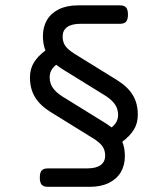

<svg xmlns="http://www.w3.org/2000/svg" viewBox="-20 -600 640 732"><path d="M446.3 -59.6Q456.1 -35.6 456.1 -4.9Q456.1 29.8 440.7 56.2Q425.3 82.5 395 97.4Q364.7 112.3 321.8 112.3H162.6Q146 112.3 138.9 104.2Q131.8 96.2 131.8 77.1Q131.8 58.1 138.9 50Q146 42 162.6 42H312Q346.2 42 363.5 29.5Q380.9 17.1 380.9 -6.8Q380.9 -27.8 370.4 -42.5Q359.9 -57.1 336.4 -71.8L173.8 -172.4Q132.8 -197.8 113.5 -229.5Q94.2 -261.2 94.2 -304.7Q94.2 -336.9 109.1 -361.3Q124 -385.7 153.3 -407.7Q143.6 -431.6 143.6 -462.4Q143.6 -497.1 158.9 -523.4Q174.3 -549.8 204.6 -564.7Q234.9 -579.6 277.8 -579.6H437Q453.6 -579.6 460.7 -571.5Q467.8 -563.5 467.8 -544.4Q467.8 -525.4 460.7 -517.3Q453.6 -509.3 437 -509.3H287.6Q253.4 -509.3 236.1 -496.8Q218.8 -484.4 218.8 -460.4Q218.8 -439.5 229.2 -424.8Q239.7 -410.2 263.2 -395.5L425.8 -294.9Q466.8 -269.5 486.1 -237.8Q505.4 -206.1 505.4 -162.6Q505.4 -130.4 490.5 -106Q475.6 -81.5 446.3 -59.6ZM380.9 -131.3Q389.6 -126 405.3 -114.3Q417.5 -123.5 423.8 -135.3Q430.2 -147 430.2 -162.6Q430.2 -184.6 418.2 -202.1Q406.2 -219.7 381.3 -235.4L218.8 -335.9Q210 -341.3 194.3 -353Q182.1 -343.8 175.8 -332Q169.4 -320.3 169.4 -304.7Q169.4 -282.7 181.4 -265.1Q193.4 -247.6 218.3 -231.9Z"/></svg>

Font: Courier Prime Sans
Style: Regular
Weight: 400
Designer: Alan Dague-Greene
Foundry: Quote-Unquote Apps
Version: Version 3.020